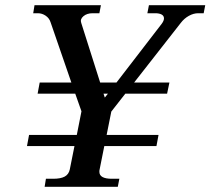

<svg xmlns="http://www.w3.org/2000/svg" viewBox="-20 -720 811 740"><path d="M771 -700 765 -669H744Q726 -669 708 -659Q690 -649 677 -632L497 -402H633L624 -359H463L409 -290L391 -200H591L583 -157H382L364 -67Q363 -64 363 -58Q363 -31 411 -31H440L434 0H152L157 -31H185Q214 -31 229.5 -39.5Q245 -48 249 -67L267 -157H84L92 -200H276L294 -291L270 -359H125L133 -402H255L175 -634Q170 -650 156 -659.5Q142 -669 126 -669H108L113 -700H369L363 -669H337Q315 -669 301.5 -657.5Q288 -646 293 -632L366 -402H429L603 -628Q612 -640 612 -649Q612 -659 603 -664Q594 -669 578 -669H548L554 -700ZM396 -359H379L384 -344Z"/></svg>

Font: Taviraj Medium
Style: Italic
Weight: 500
Italic angle: -12°
Designer: Katatrad Team
Foundry: CadsonDemak
Version: Version 1.001